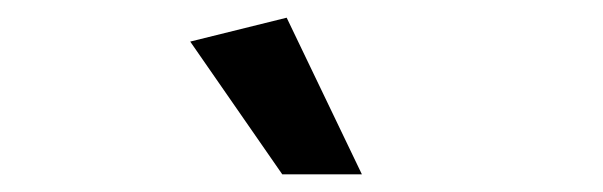

<svg xmlns="http://www.w3.org/2000/svg" viewBox="-20 -770 682 217"><path d="M299 -573 195 -723 304 -750 389 -573Z"/></svg>

Font: Livvic Medium
Style: Italic
Weight: 500
Italic angle: -10°
Designer: Jacques Le Bailly, Baron von Fonthausen
Version: Version 1.001; ttfautohint (v1.8.2)